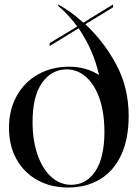

<svg xmlns="http://www.w3.org/2000/svg" viewBox="-20 -820 613 855"><path d="M20 -251Q20 -330 54 -392Q88 -454 149 -488.5Q210 -523 289 -523Q362 -523 421 -486Q396 -598 330 -694L201 -615V-628L324 -702Q284 -756 239 -794V-800Q294 -771 351 -719L483 -800V-787L360 -712Q443 -635 498 -532Q553 -429 553 -304Q553 -200 519 -128.5Q485 -57 424.5 -21Q364 15 283 15Q206 15 146.5 -18Q87 -51 53.5 -111Q20 -171 20 -251ZM297 3Q364 3 404.5 -57.5Q445 -118 445 -234Q445 -316 424 -378.5Q403 -441 364.5 -476Q326 -511 277 -511Q210 -511 167.5 -451.5Q125 -392 125 -276Q125 -195 147 -131.5Q169 -68 208 -32.5Q247 3 297 3Z"/></svg>

Font: Nyght Serif
Style: Regular
Weight: 400
Designer: Maksym Kobuzan
Version: Version 0.410